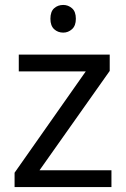

<svg xmlns="http://www.w3.org/2000/svg" viewBox="-20 -808 510 777"><path d="M431 -51H39V-109L327 -519H56V-587H424V-521L140 -119H431ZM236 -788Q256 -788 271.5 -774.5Q287 -761 287 -732Q287 -704 271.5 -690Q256 -676 236 -676Q214 -676 199 -690Q184 -704 184 -732Q184 -761 199 -774.5Q214 -788 236 -788Z"/></svg>

Font: Noto Sans Tamil UI
Style: Regular
Weight: 400
Designer: Jelle Bosma - Monotype Design Team
Foundry: Monotype Imaging Inc.
Version: Version 2.004